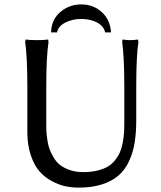

<svg xmlns="http://www.w3.org/2000/svg" viewBox="-20 -834 732 871"><path d="M543.9 -444.8Q543.9 -572.8 534.2 -644L536.1 -654.8Q554.7 -651.9 570.8 -651.9Q587.9 -651.9 606 -654.8L607.9 -644Q598.1 -577.6 598.1 -444.8V-291Q598.1 -233.9 591.1 -188.7Q584 -143.6 565.9 -104Q547.9 -64.5 518.6 -38.6Q489.3 -12.7 443.6 2.2Q397.9 17.1 336.9 17.1Q306.6 17.1 277.8 11.2Q249 5.4 216.6 -11.7Q184.1 -28.8 159.9 -55.7Q135.7 -82.5 119.9 -129.2Q104 -175.8 104 -235.8V-444.8Q104 -572.8 94.2 -644L96.2 -654.8Q114.3 -651.9 147 -651.9Q180.2 -651.9 198.2 -654.8L200.2 -644Q189.9 -574.2 189.9 -444.8V-269Q189.9 -252 190.4 -240.2Q190.9 -228.5 194.1 -204.1Q197.3 -179.7 203.1 -162.1Q209 -144.5 221.4 -122.6Q233.9 -100.6 251 -86.7Q268.1 -72.8 295.7 -63Q323.2 -53.2 357.9 -53.2Q393.1 -53.2 421.4 -60.1Q449.7 -66.9 468.8 -78.1Q487.8 -89.4 502 -107.2Q516.1 -125 523.9 -143.1Q531.7 -161.1 536.4 -185.3Q541 -209.5 542.5 -230Q543.9 -250.5 543.9 -276.9ZM211.9 -687V-694.8Q216.3 -749 256.1 -781.5Q295.9 -814 348.1 -814Q403.3 -814 441.4 -779.5Q479.5 -745.1 483.9 -687H457Q451.2 -715.3 420.7 -731.7Q390.1 -748 348.1 -748Q308.1 -748 275.9 -731.4Q243.7 -714.8 238.8 -687Z"/></svg>

Font: Linear Smooth Low Contrast
Style: Regular
Weight: 500
Designer: Philipp H. Poll, Flanker
Foundry: Philipp H. Poll, reworked by Flanker
Version: Version 1.010 | FøM Fix